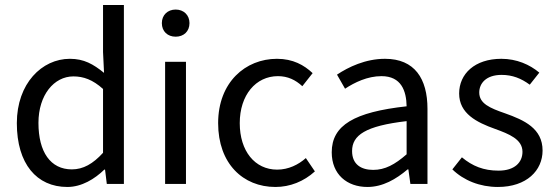

<svg xmlns="http://www.w3.org/2000/svg" viewBox="-20 -732 2211 764"><path d="M248 12C305 12 357 -20 395 -57H398L405 0H473V-712H390V-525L394 -442C351 -477 314 -498 258 -498C147 -498 47 -400 47 -242C47 -80 126 12 248 12ZM266 -58C181 -58 133 -127 133 -243C133 -354 195 -428 272 -428C312 -428 349 -415 390 -378V-124C350 -80 311 -58 266 -58Z M637 0H720V-486H637ZM679 -586C711 -586 734 -607 734 -640C734 -672 711 -694 679 -694C647 -694 624 -672 624 -640C624 -607 647 -586 679 -586Z M1076 12C1134 12 1189 -10 1233 -50L1197 -103C1168 -77 1128 -57 1083 -57C994 -57 934 -131 934 -242C934 -354 998 -429 1086 -429C1125 -429 1156 -414 1183 -389L1224 -441C1190 -473 1146 -498 1082 -498C957 -498 848 -405 848 -242C848 -81 947 12 1076 12Z M1442 12C1503 12 1556 -19 1602 -58H1605L1613 0H1681V-299C1681 -419 1630 -498 1512 -498C1434 -498 1366 -465 1321 -435L1353 -379C1391 -404 1442 -429 1498 -429C1577 -429 1597 -370 1598 -309C1390 -286 1300 -234 1300 -126C1300 -38 1361 12 1442 12ZM1465 -56C1418 -56 1381 -77 1381 -131C1381 -194 1434 -231 1598 -250V-118C1551 -77 1512 -56 1465 -56Z M1961 12C2076 12 2139 -54 2139 -133C2139 -221 2066 -254 1990 -281C1929 -302 1887 -320 1887 -364C1887 -400 1914 -434 1976 -434C2019 -434 2054 -420 2088 -395L2126 -443C2088 -475 2036 -498 1975 -498C1869 -498 1807 -438 1807 -360C1807 -280 1877 -245 1950 -219C2005 -199 2059 -178 2059 -128C2059 -86 2028 -53 1964 -53C1904 -53 1860 -71 1818 -106L1780 -58C1825 -14 1890 12 1961 12Z"/></svg>

Font: SSansPro
Style: Regular
Weight: 400
Designer: Paul D. Hunt
Foundry: Adobe Systems Incorporated
Version: Version 3.006;hotconv 1.0.111;makeotfexe 2.5.65597